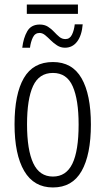

<svg xmlns="http://www.w3.org/2000/svg" viewBox="-20 -815 464 845"><path d="M98 -754V-795H323V-754ZM78 -605Q83 -648 100 -677.5Q117 -707 155 -707Q176 -707 191 -697.5Q206 -688 218 -675Q230 -662 241.5 -652.5Q253 -643 268 -643Q287 -643 296.5 -662Q306 -681 309 -708H344Q340 -659 319.5 -632Q299 -605 266 -605Q247 -605 231.5 -615Q216 -625 203.5 -637.5Q191 -650 179 -660Q167 -670 154 -670Q134 -670 124.5 -650Q115 -630 112 -605ZM380 -267Q380 -134 339 -62Q298 10 213 10Q129 10 86.5 -62.5Q44 -135 44 -268Q44 -401 85 -471.5Q126 -542 213 -542Q298 -542 339 -470.5Q380 -399 380 -267ZM99 -268Q99 -155 126.5 -96.5Q154 -38 213 -38Q271 -38 298.5 -94.5Q326 -151 326 -267Q326 -376 300 -435Q274 -494 213 -494Q152 -494 125.5 -436.5Q99 -379 99 -268Z"/></svg>

Font: Noto Sans ExtraCondensed Light
Style: Regular
Weight: 300
Width: 2
Designer: Monotype Design Team
Foundry: Monotype Imaging Inc.
Version: Version 2.013; ttfautohint (v1.8.4.7-5d5b)